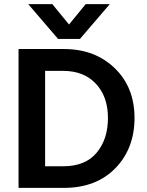

<svg xmlns="http://www.w3.org/2000/svg" viewBox="-20 -912 715 932"><path d="M368 -723H262L117 -892H234L315 -793L396 -892H513ZM286 -568H199V-105H288Q394 -105 449 -170.5Q504 -236 504 -339.5Q504 -443 445.5 -505.5Q387 -568 286 -568ZM290 0H70V-674H290Q441 -674 537 -581Q633 -488 633 -339.5Q633 -191 540 -95.5Q447 0 290 0Z"/></svg>

Font: Hind Guntur SemiBold
Style: Regular
Weight: 600
Designer: Manushi Parikh, Hitesh Malaviya
Foundry: Indian Type Foundry
Version: Version 1.000;PS 1.0;hotconv 1.0.86;makeotf.lib2.5.63406; tt